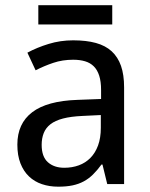

<svg xmlns="http://www.w3.org/2000/svg" viewBox="-20 -699 571 729"><path d="M387.2 0 369.1 -74.2H365.2Q349.1 -52.2 333 -36.4Q316.9 -20.5 297.9 -10.3Q278.8 0 255.4 4.9Q231.9 9.8 201.2 9.8Q167.5 9.8 139.2 0.2Q110.8 -9.3 90.1 -29.1Q69.3 -48.8 57.6 -78.9Q45.9 -108.9 45.9 -149.9Q45.9 -230 102.3 -272.9Q158.7 -315.9 273.9 -319.8L363.8 -323.2V-356.9Q363.8 -389.6 356.7 -411.6Q349.6 -433.6 336.2 -447Q322.8 -460.4 303 -466.3Q283.2 -472.2 257.8 -472.2Q217.3 -472.2 182.4 -460.4Q147.5 -448.7 115.2 -432.1L84 -499Q120.1 -518.6 164.6 -532.2Q209 -545.9 257.8 -545.9Q307.6 -545.9 344 -535.9Q380.4 -525.9 404.1 -504.2Q427.7 -482.4 439.5 -448.7Q451.2 -415 451.2 -367.2V0ZM224.1 -62Q253.9 -62 279.3 -71.3Q304.7 -80.6 323.2 -99.4Q341.8 -118.2 352.3 -146.7Q362.8 -175.3 362.8 -213.9V-262.2L293 -258.8Q249 -256.8 219.2 -249Q189.5 -241.2 171.6 -227.3Q153.8 -213.4 146 -193.6Q138.2 -173.8 138.2 -148.9Q138.2 -104 161.9 -83Q185.5 -62 224.1 -62ZM125.5 -679.2H406.2V-606H125.5Z"/></svg>

Font: WenQuanYi Micro Hei
Style: Regular
Weight: 400
Foundry: Ascender Corporation
Version: Version 0.2.0-beta